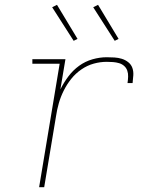

<svg xmlns="http://www.w3.org/2000/svg" viewBox="-20 -775 640 795"><path d="M142 0 227 -511H114V-530H251L230 -405Q244 -433 263 -458.5Q282 -484 307.5 -502.5Q333 -521 363 -529.5Q393 -538 422 -538Q438 -538 454 -537Q470 -536 484.5 -531.5Q499 -527 511 -517.5Q523 -508 528 -494Q533 -480 532 -463.5Q531 -447 529 -431H508Q510 -444 510.5 -457.5Q511 -471 507 -482.5Q503 -494 494 -502Q485 -510 473 -513.5Q461 -517 448 -518Q435 -519 422 -519Q395 -519 368 -511.5Q341 -504 317 -487.5Q293 -471 275 -448.5Q257 -426 244 -400Q231 -374 223.5 -347.5Q216 -321 212 -294L163 0ZM455 -606 366 -745 386 -755 471 -614ZM285 -606 196 -745 216 -755 301 -614Z"/></svg>

Font: Iosevka Slab Thin Extended
Style: Italic
Weight: 100
Width: 7
Italic angle: -9°
Monospace: yes
Designer: Belleve Invis
Foundry: Belleve Invis
Version: Version 11.1.0; ttfautohint (v1.8.3)